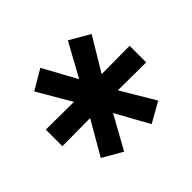

<svg xmlns="http://www.w3.org/2000/svg" viewBox="-103 -861 622 622"><g transform="rotate(45 208.0 -550.0)"><path d="M170 -358 171 -486 56 -419 16 -487 131 -550 16 -613 56 -682 171 -613 170 -742H246L245 -613L361 -682L400 -613L286 -550L400 -487L361 -419L245 -486L246 -358Z"/></g></svg>

Font: Montserrat SemiBold
Style: Regular
Weight: 600
Designer: Julieta Ulanovsky
Foundry: Julieta Ulanovsky
Version: Version 9.000; ttfautohint (v1.8.4.7-5d5b)